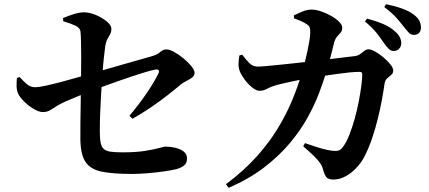

<svg xmlns="http://www.w3.org/2000/svg" viewBox="-20 -831 2040 914"><path d="M280.1 -744.9Q310 -757.7 335 -765Q360.1 -772.4 378.4 -772.4Q407 -772.4 437.5 -759.2Q468 -746.1 489.1 -728.2Q510.2 -710.4 510.2 -693.8Q510.2 -678.7 504.3 -668.2Q498.3 -657.6 491.5 -645.2Q484.7 -632.8 481.2 -612.5Q478.2 -593.1 474.5 -557.2Q470.7 -521.3 467.5 -475.7Q464.3 -430.1 461.2 -380.7Q458.1 -331.4 456.5 -284.5Q454.9 -237.5 455.2 -199.9Q455.4 -167.7 459.8 -148.6Q464.2 -129.5 475.5 -120.5Q486.8 -111.5 508.1 -108.7Q529.5 -105.8 564.1 -105.8Q626.6 -105.8 669.8 -112.6Q713 -119.4 737.4 -126.3Q761.9 -133.1 767.6 -133.1Q790 -133.1 813.8 -127.8Q837.6 -122.4 853.9 -110.1Q870.2 -97.8 870.2 -77.3Q870.2 -52.9 854.8 -42Q839.4 -31 819.4 -25.8Q795.9 -19.9 757.6 -14.6Q719.2 -9.2 679.2 -6.1Q639.2 -3 608.6 -3Q518.1 -3 464.2 -13.9Q410.3 -24.8 386.7 -60.7Q363.2 -96.6 362.6 -169.5Q362.3 -202.3 362.8 -246.5Q363.3 -290.6 364.1 -336.3Q364.9 -381.9 365.2 -417.3Q365.4 -450 366.1 -488.7Q366.7 -527.3 366.5 -565Q366.2 -602.6 365.6 -633.2Q365 -663.7 363.3 -680Q361.6 -697.8 340.1 -708.3Q318.6 -718.8 281.1 -729.8ZM73.3 -464.3Q89.5 -446.8 106.7 -431.3Q124 -415.7 148.7 -415.7Q164.2 -415.7 197.1 -422.9Q229.9 -430 269.2 -440.4Q308.5 -450.8 344.7 -461.2Q381 -471.6 404 -477.9Q433.7 -486.2 475.3 -498.3Q516.8 -510.4 561.3 -523.1Q605.7 -535.7 643.8 -546.5Q681.9 -557.2 704.1 -563.8Q729.2 -571.2 742.9 -583.5Q756.6 -595.8 772.2 -595.8Q787.3 -595.8 809.7 -583.3Q832.1 -570.9 854 -552.7Q875.9 -534.5 891.1 -515.9Q906.3 -497.2 906.3 -484.1Q906.3 -470.7 893.6 -461.3Q880.9 -452 865.3 -444.3Q849.7 -436.6 839.8 -428Q807.8 -401.2 771.4 -372.9Q735 -344.7 694.9 -317.7Q654.8 -290.7 610.7 -265.6L596.3 -280Q640.2 -332.1 676.6 -385Q713 -437.9 734.5 -482Q739.1 -491.3 735.1 -496.5Q731.2 -501.8 720.2 -499.8Q702.6 -496.8 672.6 -487.9Q642.6 -479 606.9 -467Q571.1 -455 534.4 -442Q497.6 -429 465.6 -417.3Q433.6 -405.6 412.1 -396.8Q390.5 -388.8 365.8 -378.8Q341.2 -368.8 317.3 -358.9Q293.4 -349.1 273.2 -338.9Q252.1 -328.2 238.8 -318.9Q225.4 -309.6 213.2 -303.6Q201 -297.5 183.6 -297.5Q166.1 -297.5 141.1 -312Q116.1 -326.6 95.1 -347.5Q74.1 -368.4 65.9 -386.3Q59 -402.3 59 -421Q58.9 -439.7 60.4 -459.7Z M1807.7 -626.2Q1793.9 -646.6 1773.5 -672.9Q1753.1 -699.1 1717.5 -728.6L1727.1 -742.5Q1769.5 -731.3 1803.9 -716.8Q1838.2 -702.2 1861.1 -680.8Q1877.4 -666.4 1883.7 -652.8Q1890.1 -639.2 1890.1 -624.9Q1890.1 -609.5 1879.8 -598.9Q1869.6 -588.3 1853.5 -588.3Q1840.8 -588.3 1830.4 -598.5Q1820.1 -608.6 1807.7 -626.2ZM1900.6 -705.7Q1886.9 -723.5 1867.8 -745.3Q1848.6 -767.2 1809.3 -797.7L1818.2 -810.9Q1861 -802.2 1894.6 -790Q1928.2 -777.7 1948.8 -762Q1968.1 -747.9 1976 -732.6Q1983.9 -717.2 1983.9 -700Q1983.9 -683.9 1975.1 -674.4Q1966.3 -664.9 1950.5 -664.9Q1935.8 -664.9 1925.6 -675.9Q1915.4 -686.9 1900.6 -705.7ZM1379 -758.1Q1396.9 -766.7 1419.8 -776.1Q1442.8 -785.6 1463.5 -785.3Q1484.3 -785.3 1509.5 -776.5Q1534.7 -767.7 1557.5 -754.8Q1580.2 -741.8 1594.7 -726.9Q1609.2 -712.1 1609.2 -699.7Q1609.2 -684.2 1601.6 -675.7Q1594.1 -667.3 1585 -657.4Q1576 -647.4 1570 -626.5Q1566.3 -610.7 1560.6 -587.7Q1554.8 -564.8 1547.4 -537Q1539.9 -509.2 1529.8 -477.5Q1518.2 -439.1 1498.1 -385.9Q1477.9 -332.6 1444.7 -272.2Q1411.5 -211.8 1360.9 -150.9Q1310.2 -90.1 1238.5 -34.8Q1166.7 20.5 1068.5 63.2L1055.6 45.9Q1141.9 -18.5 1202.6 -86.6Q1263.3 -154.7 1304.4 -223.1Q1345.5 -291.6 1372.4 -357.4Q1399.3 -423.2 1416.7 -483Q1423.9 -505.1 1430.7 -532.6Q1437.5 -560.1 1443.5 -587.6Q1449.4 -615.1 1453.2 -638.7Q1456.9 -662.2 1456.9 -676Q1457.2 -692.2 1454 -700.6Q1450.9 -709 1440.8 -715.2Q1427.8 -724.3 1411.7 -731.3Q1395.6 -738.2 1379.7 -743.6ZM1423.3 -134.5 1431.9 -149.7Q1461.6 -139.2 1487.1 -131.1Q1512.6 -123.1 1532.1 -118.7Q1551.5 -114.3 1563.4 -113.2Q1582.7 -111 1592.5 -114.6Q1602.2 -118.1 1611.8 -130.4Q1628.9 -153 1642.9 -188.8Q1657 -224.5 1668.6 -266.2Q1680.1 -307.8 1688 -348.7Q1695.9 -389.7 1700.2 -423.6Q1704.5 -457.5 1704.5 -476.5Q1704.5 -488.9 1693.2 -488.9Q1671.9 -488.9 1642.8 -486.1Q1613.8 -483.2 1582.2 -478.7Q1550.6 -474.2 1519.7 -469.5Q1488.9 -464.8 1462.8 -460.3Q1445.8 -457.8 1422.6 -453.7Q1399.4 -449.7 1374.8 -444.3Q1350.1 -438.9 1327.7 -433.9Q1305.3 -428.9 1290 -423.9Q1267.7 -417.5 1251 -408.2Q1234.2 -398.8 1215.9 -398.8Q1200.2 -398.8 1180.6 -414.5Q1161 -430.1 1144.9 -451.8Q1128.8 -473.5 1122.1 -490.6Q1114.9 -508.7 1115.4 -526.9Q1115.9 -545.1 1119.5 -566.8L1133.5 -570.4Q1150.2 -547.7 1166.7 -530.8Q1183.2 -513.9 1208.8 -513.9Q1220.4 -513.9 1249.6 -516.7Q1278.8 -519.5 1320 -523.5Q1361.2 -527.5 1408.6 -533Q1456 -538.4 1503.8 -544Q1551.6 -549.6 1595.1 -555.1Q1638.6 -560.6 1670.3 -564.1Q1684.3 -566.1 1694.6 -573.6Q1704.9 -581.2 1714.4 -588.8Q1723.9 -596.3 1734.5 -596.3Q1746.4 -596.3 1765.8 -585.6Q1785.2 -574.8 1804.8 -558.4Q1824.4 -541.9 1838.1 -524.9Q1851.8 -507.9 1851.8 -495.3Q1851.8 -481.9 1842.8 -474.7Q1833.8 -467.4 1823.4 -458.4Q1813 -449.3 1810.3 -430.5Q1805.7 -397.5 1797.9 -355.1Q1790.1 -312.6 1778.5 -265.7Q1767 -218.7 1751.3 -172.5Q1735.6 -126.2 1714.8 -85.7Q1700.9 -57.9 1677.2 -32.6Q1653.6 -7.2 1625.3 8.2Q1597 23.7 1567.2 23.7Q1543.9 23.7 1534.5 13.1Q1525.1 2.5 1518.4 -22.2Q1514.2 -39.7 1503.9 -54.5Q1493.7 -69.4 1474.5 -88.2Q1455.4 -107 1423.3 -134.5Z"/></svg>

Font: Noto Serif TC
Style: Regular
Weight: 200
Designer: Ryoko NISHIZUKA 西塚涼子 (kana & ideographs); Frank Grießhammer (Latin, Greek & Cyrillic); Wenlong ZHANG 张文龙 (bopomofo); San
Foundry: Adobe
Version: Version 2.001;hotconv 1.1.0;makeotfexe 2.6.0